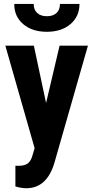

<svg xmlns="http://www.w3.org/2000/svg" viewBox="-20 -766 486 999"><path d="M116.7 213.4Q91.8 213.4 60.1 204.1V96.2L76.2 96.7Q108.4 96.7 125 84Q141.6 71.3 149.4 41L160.2 5.4L7.8 -528.3H156.2L219.7 -230L290 -528.3H437.5L263.7 79.1Q224.6 213.4 116.7 213.4ZM393.6 -745.6Q393.6 -680.7 346.7 -640.6Q299.8 -600.6 223.6 -600.6Q147.5 -600.6 100.6 -640.6Q53.7 -680.7 54.2 -745.6H155.3Q155.3 -714.8 173.8 -698.2Q192.4 -681.6 223.6 -681.6Q255.9 -681.6 273.9 -698.2Q292 -714.8 292 -745.6Z"/></svg>

Font: RobotoCondensed-Bold
Style: Bold
Weight: 700
Designer: Google
Version: Version 2.001240; 2014